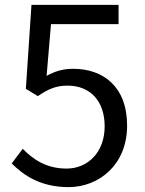

<svg xmlns="http://www.w3.org/2000/svg" viewBox="-20 -754 595 787"><path d="M261 13C385 13 501 -78 501 -239C501 -400 402 -472 280 -472C236 -472 204 -461 171 -443L189 -655H466V-734H109L86 -390L135 -360C177 -388 208 -403 257 -403C349 -403 409 -341 409 -236C409 -129 339 -63 253 -63C168 -63 115 -102 73 -144L28 -84C77 -35 147 13 261 13Z"/></svg>

Font: Source Han Sans HK
Style: Regular
Weight: 400
Designer: Ryoko NISHIZUKA 西塚涼子 (kana, bopomofo & ideographs); Paul D. Hunt (Latin, Greek & Cyrillic); Sandoll Communications 산돌커뮤니
Foundry: Adobe
Version: Version 2.000;hotconv 1.0.107;makeotfexe 2.5.65593